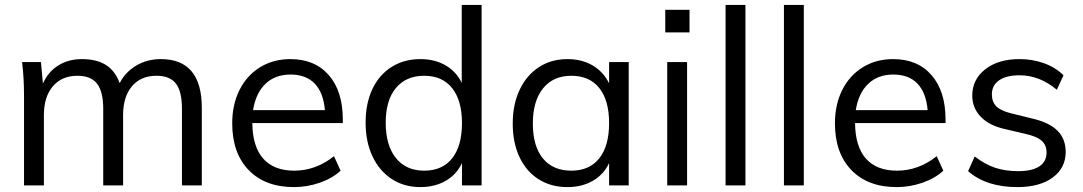

<svg xmlns="http://www.w3.org/2000/svg" viewBox="-20 -756 4417 783"><path d="M803 -316V0H722V-312Q722 -383 697.5 -415Q673 -447 618 -447Q554 -447 518 -404Q482 -361 482 -287V0H401V-312Q401 -382 376 -414.5Q351 -447 296 -447Q232 -447 195.5 -404Q159 -361 159 -287V0H78V-362Q78 -440 70 -503H147L155 -415Q176 -463 217.5 -489Q259 -515 314 -515Q374 -515 412 -491Q450 -467 468 -417Q491 -462 535.5 -488.5Q580 -515 636 -515Q803 -515 803 -316Z M1378 -254H1009Q1010 -158 1053.5 -109Q1097 -60 1180 -60Q1268 -60 1342 -119L1369 -60Q1336 -29 1284.5 -11Q1233 7 1179 7Q1061 7 994 -62.5Q927 -132 927 -253Q927 -330 957 -389.5Q987 -449 1041 -482Q1095 -515 1164 -515Q1264 -515 1321 -449.5Q1378 -384 1378 -269ZM1012 -307H1305Q1299 -378 1263.5 -415Q1228 -452 1165 -452Q1102 -452 1062.5 -414Q1023 -376 1012 -307Z M1944 -736V0H1864V-91Q1842 -44 1797.5 -18.5Q1753 7 1694 7Q1628 7 1577.5 -26Q1527 -59 1499 -118.5Q1471 -178 1471 -256Q1471 -334 1498.5 -392.5Q1526 -451 1577 -483Q1628 -515 1694 -515Q1753 -515 1797 -489.5Q1841 -464 1863 -418V-736ZM1864 -254Q1864 -346 1824 -396.5Q1784 -447 1710 -447Q1636 -447 1594.5 -397Q1553 -347 1553 -256Q1553 -163 1594.5 -111.5Q1636 -60 1710 -60Q1784 -60 1824 -110.5Q1864 -161 1864 -254Z M2544 -503V0H2464V-91Q2442 -44 2397.5 -18.5Q2353 7 2294 7Q2227 7 2176.5 -25Q2126 -57 2098.5 -115.5Q2071 -174 2071 -252Q2071 -330 2099 -389.5Q2127 -449 2177.5 -482Q2228 -515 2294 -515Q2353 -515 2397 -489Q2441 -463 2464 -416V-503ZM2464 -254Q2464 -347 2424 -397Q2384 -447 2310 -447Q2236 -447 2194.5 -395.5Q2153 -344 2153 -252Q2153 -160 2194 -110Q2235 -60 2310 -60Q2384 -60 2424 -110.5Q2464 -161 2464 -254Z M2701 0V-503H2782V0ZM2693 -716H2792V-624H2693Z M2939 0V-736H3020V0Z M3177 0V-736H3258V0Z M3836 -254H3467Q3468 -158 3511.5 -109Q3555 -60 3638 -60Q3726 -60 3800 -119L3827 -60Q3794 -29 3742.5 -11Q3691 7 3637 7Q3519 7 3452 -62.5Q3385 -132 3385 -253Q3385 -330 3415 -389.5Q3445 -449 3499 -482Q3553 -515 3622 -515Q3722 -515 3779 -449.5Q3836 -384 3836 -269ZM3470 -307H3763Q3757 -378 3721.5 -415Q3686 -452 3623 -452Q3560 -452 3520.5 -414Q3481 -376 3470 -307Z M3928 -58 3955 -118Q3996 -86 4038 -72Q4080 -58 4132 -58Q4189 -58 4218.5 -77.5Q4248 -97 4248 -134Q4248 -164 4228 -182Q4208 -200 4162 -210L4077 -230Q4014 -244 3979.5 -280Q3945 -316 3945 -366Q3945 -432 3998 -473.5Q4051 -515 4138 -515Q4191 -515 4238 -498Q4285 -481 4317 -449L4290 -390Q4219 -449 4138 -449Q4084 -449 4054.5 -428.5Q4025 -408 4025 -371Q4025 -340 4043.5 -322Q4062 -304 4103 -294L4188 -273Q4258 -257 4292 -223.5Q4326 -190 4326 -136Q4326 -71 4273 -32Q4220 7 4129 7Q4002 7 3928 -58Z"/></svg>

Font: Muli
Style: Regular
Weight: 400
Designer: Vernon Adams
Foundry: Vernon Adams
Version: Version 2.000